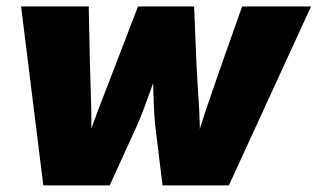

<svg xmlns="http://www.w3.org/2000/svg" viewBox="-20 -562 963 582"><path d="M111.3 0 43.9 -542.5H249L252.4 -375Q253.9 -316.4 256.1 -251.2Q258.3 -186 255.4 -111.3H236.3Q260.7 -186 286.4 -251.5Q312 -316.9 334 -375L398.4 -542.5H568.4L575.2 -375Q578.1 -316.4 582.5 -251.2Q586.9 -186 585.9 -111.3H567.9Q589.4 -186 611.8 -251.2Q634.3 -316.4 654.8 -375L713.9 -542.5H922.9L673.8 0H472.7L450.7 -179.7Q447.8 -205.6 446.3 -242.2Q444.8 -278.8 443.8 -316.4Q442.9 -354 440.4 -381.8H471.7Q460 -354 446.5 -316.4Q433.1 -278.8 419.7 -242.2Q406.2 -205.6 394.5 -179.7L312.5 0Z"/></svg>

Font: Inter 16pt Black
Style: Italic
Weight: 900
Italic angle: -9.3988°
Version: Version 4.001;git-66647c0bb